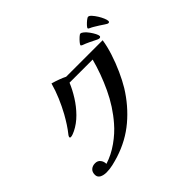

<svg xmlns="http://www.w3.org/2000/svg" viewBox="-199 -1114 1398 1398"><g transform="rotate(-45 500.0 -415.5)"><path d="M821 -668Q813 -613 792 -548Q771 -483 743 -421Q715 -359 686 -311Q616 -198 519 -116Q422 -34 294 7Q262 17 228 25Q194 33 160 33Q145 33 128 29Q111 25 99.5 14Q88 3 88 -16Q88 -44 105 -59Q122 -74 149 -74Q175 -74 189.5 -55.5Q204 -37 204 -12Q274 -34 339 -80Q404 -126 451 -181Q531 -273 585 -388Q639 -503 670 -620H432Q411 -569 377.5 -515.5Q344 -462 300 -417.5Q256 -373 205 -348Q197 -344 183 -338.5Q169 -333 159 -333Q150 -333 150 -341Q150 -345 152 -347Q153 -349 154 -351.5Q155 -354 156 -355Q181 -386 202 -418.5Q223 -451 242 -485Q271 -538 295 -594.5Q319 -651 335 -709Q364 -701 395 -689.5Q426 -678 445 -668ZM828 -704Q828 -701 824 -697.5Q820 -694 817 -694Q806 -694 797 -699Q776 -710 745.5 -724.5Q715 -739 692 -747Q689 -749 685 -751Q681 -753 681 -757Q681 -762 693 -776.5Q705 -791 719.5 -804Q734 -817 740 -817Q751 -817 766 -804Q781 -791 795 -771.5Q809 -752 818.5 -733.5Q828 -715 828 -704ZM950 -738Q950 -726 939 -726Q933 -726 924.5 -731.5Q916 -737 911 -740Q895 -751 878.5 -761.5Q862 -772 845 -782Q838 -787 831 -790Q824 -793 816 -797Q813 -799 809 -801Q805 -803 805 -807Q805 -813 817.5 -826.5Q830 -840 845 -852Q860 -864 867 -864Q878 -864 892 -848.5Q906 -833 919.5 -811.5Q933 -790 941.5 -769.5Q950 -749 950 -738Z"/></g></svg>

Font: Kaisei Decol
Style: Bold
Weight: 700
Designer: Font-Kai, 金井和夫
Foundry: KAZUO KANAI
Version: Version 5.003